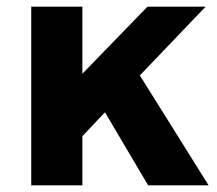

<svg xmlns="http://www.w3.org/2000/svg" viewBox="-20 -558 653 578"><path d="M228 -148V0H74V-538H228V-336L424 -538H599L401 -331L608 0H426L296 -220Z"/></svg>

Font: Montserrat Semi Bold
Style: Regular
Weight: 600
Designer: Julieta Ulanovsky
Foundry: Julieta Ulanovsky
Version: Version 3.001 September 28, 2015